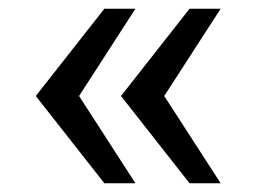

<svg xmlns="http://www.w3.org/2000/svg" viewBox="-20 -546 590 440"><path d="M219.2 -126 62 -326 219.2 -526H290.4L161.2 -326L290.4 -126ZM414.4 -126 257.3 -326 414.4 -526H485.7L356.4 -326L485.7 -126Z"/></svg>

Font: Archivo SemiBold
Style: Regular
Weight: 600
Designer: Hector Gatti
Foundry: Omnibus-Type
Version: Version 2.001